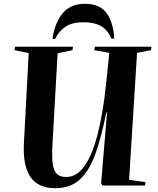

<svg xmlns="http://www.w3.org/2000/svg" viewBox="-20 -976 830 1010"><path d="M659 -30 745 -18 743 0H519L512 -12L543 -384H539Q514 -256 482 -167Q450 -78 400 -32Q350 14 271 14Q179 14 139 -47Q99 -108 106 -227L131 -697L56 -712L59 -730H364L361 -712L283 -696L256 -216Q252 -147 258 -110Q264 -73 281.5 -59Q299 -45 329 -45Q384 -45 425 -103.5Q466 -162 494 -271.5Q522 -381 538 -534L555 -698L476 -712L479 -730H777L774 -712L701 -698ZM567 -772Q546 -819 511 -839Q476 -859 419 -859Q361 -859 326 -836.5Q291 -814 269 -770L256 -772Q268 -856 309.5 -906Q351 -956 426 -956Q505 -956 540.5 -907Q576 -858 581 -774Z"/></svg>

Font: Literata 72pt
Style: Bold Italic
Weight: 700
Italic angle: -2°
Designer: Latin by Veronika Burian and Jose Scaglione. Greek by Irene Vlachou. Cyrillic by Vera Evstafieva
Foundry: TypeTogether
Version: Version 3.002